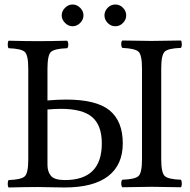

<svg xmlns="http://www.w3.org/2000/svg" viewBox="-20 -827 838 849"><path d="M456.1 -725.6Q441.9 -740.2 441.9 -759Q441.9 -777.8 456.1 -792.5Q470.2 -807.1 490 -807.1Q509.8 -807.1 523.9 -792.5Q538.1 -777.8 538.1 -759Q538.1 -740.2 523.9 -725.6Q509.8 -710.9 490 -710.9Q470.2 -710.9 456.1 -725.6ZM267.6 -725.6Q252.9 -740.2 252.9 -759Q252.9 -777.8 267.6 -792.5Q282.2 -807.1 301 -807.1Q319.8 -807.1 334.5 -792.5Q349.1 -777.8 349.1 -759Q349.1 -740.2 334.5 -725.6Q319.8 -710.9 301 -710.9Q282.2 -710.9 267.6 -725.6ZM692.9 -123Q692.9 -63 708.5 -48.6Q724.1 -34.2 779.8 -32.2Q783.7 -28.3 783.9 -16.1Q784.2 -3.9 779.8 1Q689.9 -1 650.9 -1Q610.8 -1 521 1Q516.1 -3.9 516.1 -15.9Q516.1 -27.8 521 -32.2Q577.1 -34.2 592.5 -48.6Q607.9 -63 607.9 -123V-523.9Q607.9 -584 592.5 -598.4Q577.1 -612.8 521 -615.2Q516.1 -620.1 516.1 -632.1Q516.1 -644 521 -647.9Q615.2 -646 649.9 -646Q691.9 -646 779.8 -647.9Q783.7 -644 783.9 -632.1Q784.2 -620.1 779.8 -615.2Q723.6 -613.3 708.3 -598.6Q692.9 -584 692.9 -523.9ZM267.1 -30.8Q430.2 -30.8 430.2 -192.9Q430.2 -272.5 387.7 -309.1Q345.2 -345.7 249.5 -345.7Q222.7 -345.7 189.9 -342.8V-98.1Q189.9 -67.4 205.6 -49.1Q221.2 -30.8 267.1 -30.8ZM105 -122.1V-522.9Q105 -583 89.6 -597.4Q74.2 -611.8 18.1 -613.8Q14.2 -617.7 14.2 -629.9Q14.2 -642.1 18.1 -647Q98.1 -645 147 -645Q198.7 -645 276.9 -647Q281.7 -642.1 282 -630.1Q282.2 -618.2 276.9 -613.8Q220.7 -611.8 205.3 -597.4Q189.9 -583 189.9 -522.9V-382.8Q234.9 -386.7 272.5 -386.7Q406.2 -386.7 464.6 -338.9Q522.9 -291 522.9 -192.9Q522.9 -97.7 458 -47.9Q393.1 2 265.1 2Q246.1 2 204.1 1Q162.1 0 147.9 0Q96.2 0 18.1 2Q14.2 -2 14.2 -13.9Q14.2 -25.9 18.1 -30.8Q74.2 -32.7 89.6 -47.4Q105 -62 105 -122.1Z"/></svg>

Font: Linux Libertine O
Style: Regular
Weight: 400
Designer: Philipp H. Poll
Foundry: Philipp H. Poll
Version: Version 5.3.0